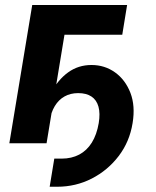

<svg xmlns="http://www.w3.org/2000/svg" viewBox="-20 -562 610 753"><path d="M174.8 170.4 192.9 60.1H221.7Q260.7 60.1 290.8 44.2Q320.8 28.3 340.1 -2.7Q359.4 -33.7 367.2 -79.1Q373.5 -117.2 366.2 -143.6Q358.9 -169.9 338.9 -183.3Q318.8 -196.8 286.6 -196.8Q256.3 -196.8 233.2 -183.8Q210 -170.9 194.8 -145.8Q179.7 -120.6 173.3 -83.5H143.6Q154.3 -147.9 180.7 -198.5Q207 -249 247.1 -278.1Q287.1 -307.1 338.9 -307.1Q390.6 -307.1 431.2 -278.1Q471.7 -249 491.5 -197.8Q511.2 -146.5 500 -79.1Q488.3 -6.3 445.6 49.8Q402.8 106 340.1 138.2Q277.3 170.4 204.1 170.4ZM478.5 -542.5 459.5 -425.8H232.9L162.6 0H16.6L106.4 -542.5Z"/></svg>

Font: Inter 16pt
Style: Bold Italic
Weight: 700
Italic angle: -9.3988°
Version: Version 4.001;git-66647c0bb